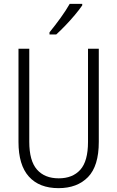

<svg xmlns="http://www.w3.org/2000/svg" viewBox="-20 -967 609 997"><path d="M493 -230Q493 -105 437 -47.5Q381 10 284 10Q184 10 130 -50Q76 -110 76 -230V-714H132V-231Q132 -132 172 -86.5Q212 -41 285 -41Q357 -41 397 -85.5Q437 -130 437 -230V-714H493ZM407 -939Q392 -917 368.5 -889Q345 -861 319 -834Q293 -807 272 -788H237V-799Q267 -836 294.5 -874Q322 -912 342 -947H407Z"/></svg>

Font: Noto Sans Devanagari UI Condensed Light
Style: Regular
Weight: 300
Width: 3
Designer: Jelle Bosma - Monotype Design Team
Foundry: Monotype Imaging Inc.
Version: Version 2.004; ttfautohint (v1.8.4.7-5d5b)